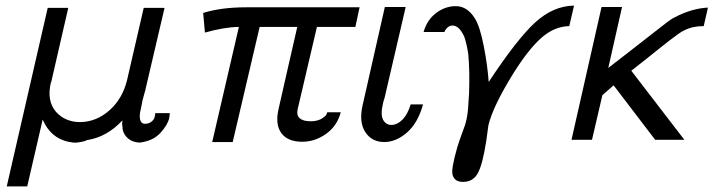

<svg xmlns="http://www.w3.org/2000/svg" viewBox="-20 -498 2542 684"><path d="M4 166 150 -470H223V-469L163 -208Q163 -207 162.5 -205.5Q162 -204 161 -203Q146 -138 180 -99Q213 -63 266 -63Q324 -64 370.5 -105.5Q417 -147 433 -214L492 -470H565L566 -469L500 -187Q500 -185 497.5 -176Q495 -167 493 -160Q486 -136 485 -126Q483 -117 479 -97Q476 -77 481 -67Q485 -57 497 -57Q512 -57 522.5 -67Q533 -77 533 -95H585Q585 -92 583 -78Q577 -52 551 -24Q525 4 478 10Q453 9 437 -4Q421 -17 417 -37Q417 -41 416.5 -45.5Q416 -50 415.5 -52Q415 -54 415 -55Q415 -61 416 -69Q361 -10 291 1Q275 8 252 10Q250 11 238.5 9.5Q227 8 223 7Q160 -7 132 -72L77 166Z M704 -450Q702 -452 704 -452Q768 -472 858 -472H1261L1246 -402H1109L1040 -107Q1036 -87 1048 -76.5Q1060 -66 1087 -66Q1108 -66 1124 -74Q1139 -83 1143 -90Q1143 -91 1144.5 -94Q1146 -97 1146 -98H1194Q1181 -49 1141.5 -21Q1102 7 1057 7Q1005 7 982.5 -23.5Q960 -54 972 -108Q990 -186 999 -227L1039 -402H905L809 8H736L831 -402Q782 -402 710 -382Z M1272 -124 1351 -473H1424L1425 -472L1350 -149Q1349 -146 1347 -140L1344 -128Q1335 -89 1345 -71Q1355 -53 1374 -53Q1395 -53 1413.5 -71.5Q1432 -90 1443 -126H1487Q1469 -60 1430 -26Q1391 8 1349 8Q1304 8 1281 -28Q1258 -64 1272 -124Z M1490 -384H1489Q1501 -426 1531.5 -450Q1562 -474 1598 -476Q1643 -479 1672 -432Q1690 -403 1703.5 -333.5Q1717 -264 1721 -206Q1822 -359 1886.5 -418Q1951 -477 2025 -478L2008 -405Q1955 -404 1909 -363.5Q1863 -323 1809 -237Q1736 -119 1720 -52L1712 6Q1699 89 1682 119.5Q1665 150 1629 150Q1598 150 1592 123Q1587 104 1609 27Q1616 4 1624.5 -19Q1633 -42 1636 -50.5Q1639 -59 1642.5 -75.5Q1646 -92 1647.5 -111.5Q1649 -131 1651 -165Q1654 -245 1648 -307Q1641 -349 1634 -367Q1616 -407 1592 -407Q1574 -407 1563 -384Z M2016 0 2123 -473H2196L2147 -256Q2190 -289 2233.5 -323Q2277 -357 2299.5 -374.5Q2322 -392 2342.5 -408Q2363 -424 2371.5 -429.5Q2380 -435 2383 -436Q2444 -468 2502 -471L2487 -405Q2447 -405 2418 -390Q2409 -386 2397 -377.5Q2385 -369 2366 -354.5Q2347 -340 2330.5 -326.5Q2314 -313 2283 -288.5Q2252 -264 2229 -246L2418 0H2314L2166 -194L2126 -159Q2094 -21 2089 0Z"/></svg>

Font: Coval
Style: ExtraLight Italic
Weight: 200
Foundry: Context Ltd
Version: Version 001.000